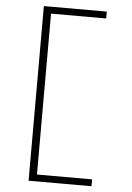

<svg xmlns="http://www.w3.org/2000/svg" viewBox="-63 -869 725 1058"><g transform="rotate(5 300.0 -340.0)"><path d="M136 143V-823H484V-785H179V105H484V143Z"/></g></svg>

Font: Iosevka SS04 XLt Ex
Style: Regular
Weight: 200
Width: 7
Monospace: yes
Designer: Belleve Invis
Foundry: Belleve Invis
Version: Version 19.0.0; ttfautohint (v1.8.4)